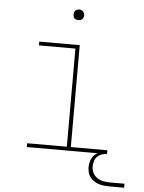

<svg xmlns="http://www.w3.org/2000/svg" viewBox="-58 -753 718 959"><g transform="rotate(5 300.5 -273.5)"><path d="M99 0V-19H298V-511H115V-530H318V-19H501V0ZM300 -654Q295 -654 289.5 -655.5Q284 -657 280.5 -660.5Q277 -664 275.5 -669.5Q274 -675 274 -680Q274 -685 275.5 -690.5Q277 -696 280.5 -699.5Q284 -703 289.5 -705Q295 -707 300 -707Q305 -707 310.5 -705Q316 -703 319.5 -699.5Q323 -696 325 -690.5Q327 -685 327 -680Q327 -675 325 -669.5Q323 -664 319.5 -660.5Q316 -657 310.5 -655.5Q305 -654 300 -654ZM526 160Q513 160 499.5 158.5Q486 157 473.5 153Q461 149 449.5 141.5Q438 134 430 123.5Q422 113 418.5 100Q415 87 415 73Q415 56 420.5 39.5Q426 23 438.5 11Q451 -1 467.5 -6Q484 -11 501 -11V0Q488 0 475 4.5Q462 9 452.5 18.5Q443 28 439 41.5Q435 55 435 68Q435 85 442.5 100Q450 115 463.5 124Q477 133 493.5 136.5Q510 140 526 140H601V160Z"/></g></svg>

Font: Iosevka Slab Thin Extended
Style: Regular
Weight: 100
Width: 7
Monospace: yes
Designer: Belleve Invis
Foundry: Belleve Invis
Version: Version 11.1.1; ttfautohint (v1.8.3)